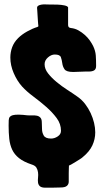

<svg xmlns="http://www.w3.org/2000/svg" viewBox="-20 -774 485 891"><path d="M187 -476Q187 -494 202.5 -507.5Q218 -521 234 -521Q258 -521 262.5 -508.5Q267 -496 269 -480.5Q271 -465 279.5 -452.5Q288 -440 320 -440Q335 -440 348 -441Q361 -442 376 -442H392Q408 -442 417 -447.5Q426 -453 426 -468Q426 -495 424.5 -516.5Q423 -538 412 -561Q406 -573 396.5 -586.5Q387 -600 373.5 -612Q360 -624 344 -633Q328 -642 309 -644Q296 -645 296 -658V-740Q293 -746 278.5 -749Q264 -752 248 -752.5Q232 -753 220 -753Q208 -753 210 -753Q201 -753 191 -753.5Q181 -754 172 -752.5Q163 -751 157.5 -747.5Q152 -744 152 -737Q152 -735 153 -724Q154 -713 154.5 -700Q155 -687 156 -676Q157 -665 157 -663Q157 -658 158 -654.5Q159 -651 154 -649Q131 -642 106 -628Q81 -614 64 -597Q45 -578 36.5 -555Q28 -532 28 -507Q28 -471 43.5 -435Q59 -399 82 -373Q104 -349 135 -326Q166 -303 194.5 -278Q223 -253 243 -226Q263 -199 263 -167Q263 -151 248 -141Q233 -131 217 -131Q191 -131 183 -145Q175 -159 175 -175Q175 -183 174.5 -190.5Q174 -198 174 -206Q174 -221 167.5 -228Q161 -235 151.5 -237Q142 -239 129.5 -238.5Q117 -238 105 -239Q96 -240 86.5 -241Q77 -242 66 -242Q49 -242 39.5 -239.5Q30 -237 25.5 -231.5Q21 -226 20.5 -216Q20 -206 20 -191Q20 -158 23 -130Q26 -102 36.5 -79.5Q47 -57 68.5 -40Q90 -23 126 -11Q143 -6 149 4Q155 14 156.5 26Q158 38 156.5 50.5Q155 63 156.5 73.5Q158 84 165.5 90.5Q173 97 191 97H219Q230 97 240.5 96.5Q251 96 261 96Q282 96 290.5 88.5Q299 81 299 69V65Q299 62 299 51.5Q299 41 299 29.5Q299 18 299.5 7.5Q300 -3 300 -6Q302 -6 311 -11Q320 -16 330.5 -22.5Q341 -29 350.5 -35Q360 -41 363 -44Q395 -70 408.5 -99Q422 -128 422 -160Q422 -181 416.5 -204Q411 -227 400.5 -249.5Q390 -272 375 -291.5Q360 -311 340 -325Q319 -340 292.5 -357Q266 -374 242.5 -393.5Q219 -413 203 -433.5Q187 -454 187 -476Z"/></svg>

Font: Londrina Solid
Style: Regular
Weight: 400
Designer: Marcelo Magalhaes
Foundry: Marcelo Magalhães
Version: Version 1.002